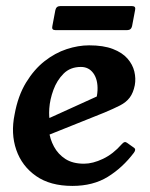

<svg xmlns="http://www.w3.org/2000/svg" viewBox="-20 -600 493 631"><path d="M420 -98Q383 -49 334.5 -19Q286 11 218 11Q145 11 98.5 -21.5Q52 -54 33.5 -107.5Q15 -161 28 -224Q39 -285 65.5 -328.5Q92 -372 126.5 -399Q161 -426 199 -438.5Q237 -451 273 -451Q320 -451 351 -439Q382 -427 399 -407.5Q416 -388 421.5 -365Q427 -342 423 -320Q418 -295 406.5 -279.5Q395 -264 374.5 -253.5Q354 -243 323 -230L86 -135L87 -187L360 -311L277 -225Q299 -268 300.5 -303Q302 -338 287 -359Q272 -380 246 -380Q211 -380 189 -358Q167 -336 155.5 -304.5Q144 -273 142 -243.5Q140 -214 145 -200L141 -170Q144 -143 157.5 -118Q171 -93 195 -77.5Q219 -62 256 -62Q285 -62 318.5 -78Q352 -94 380 -126Q389 -137 397 -131L421 -114Q428 -109 420 -98ZM414 -514Q411 -501 398 -501H162Q149 -501 152 -514L162 -567Q165 -580 178 -580H414Q427 -580 424 -567Z"/></svg>

Font: Young Serif Light
Style: Italic
Weight: 300
Italic angle: -10.979°
Designer: Bastien Sozeau
Foundry: NBR — Bastien Sozeau
Version: Version 5.001